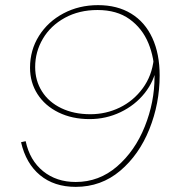

<svg xmlns="http://www.w3.org/2000/svg" viewBox="-20 -725 680 748"><path d="M602 -431Q602 -322 562 -222Q522 -122 448 -59.5Q374 3 275 3Q191 3 136 -42.5Q81 -88 62 -171L80 -175Q96 -100 148 -58Q200 -16 275 -16Q366 -16 436 -76.5Q506 -137 544 -232Q582 -327 582 -425V-430Q582 -499 558 -557Q534 -615 484.5 -650.5Q435 -686 360 -686Q288 -686 232.5 -655.5Q177 -625 147 -574Q117 -523 117 -464Q117 -411 143.5 -369Q170 -327 219 -303.5Q268 -280 332 -280Q393 -280 446.5 -306Q500 -332 536 -381Q572 -430 579 -495L590 -466Q581 -409 543.5 -362Q506 -315 449.5 -288Q393 -261 329 -261Q261 -261 208 -287Q155 -313 126 -358.5Q97 -404 97 -461Q97 -530 132 -585.5Q167 -641 227.5 -673Q288 -705 362 -705Q437 -705 491 -672Q545 -639 573.5 -577Q602 -515 602 -431Z"/></svg>

Font: Fixel Italic Variable Display Thin
Style: Italic
Weight: 100
Italic angle: -10°
Designer: AlfaBravo + MacPaw
Foundry: Kyrylo Tkachov, Marchela Mozhyna, Serhii Makarenko, Maria Weinstein, Zakhar Kryvoshyya
Version: Version 1.210;Glyphs 3.2 (3217)